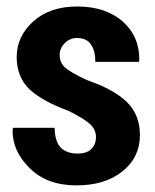

<svg xmlns="http://www.w3.org/2000/svg" viewBox="-20 -558 474 589"><path d="M274.4 -137.7Q274.4 -160.2 256.8 -176.8Q239.3 -193.4 190.4 -217.8Q110.4 -247.1 70.3 -284.2Q31.2 -322.3 31.2 -382.8Q31.2 -446.3 82 -492.2Q132.8 -538.1 216.8 -538.1Q304.7 -538.1 357.4 -491.2Q409.2 -444.3 407.2 -371.1Q406.2 -370.1 406.2 -368.2Q372.1 -368.2 272.5 -368.2Q272.5 -402.3 258.8 -421.9Q245.1 -441.4 215.8 -441.4Q194.3 -441.4 178.7 -425.8Q163.1 -410.2 163.1 -389.6Q163.1 -366.2 178.7 -351.6Q194.3 -336.9 246.1 -312.5Q329.1 -284.2 369.1 -245.1Q409.2 -206.1 409.2 -143.6Q409.2 -75.2 355.5 -32.2Q301.8 10.7 214.8 10.7Q123 10.7 70.3 -43Q18.6 -93.8 18.6 -157.2Q18.6 -160.2 19.5 -163.1Q19.5 -164.1 19.5 -166Q51.8 -166 147.5 -166Q148.4 -124 166 -105.5Q184.6 -86.9 217.8 -86.9Q246.1 -86.9 259.8 -100.6Q274.4 -114.3 274.4 -137.7Z"/></svg>

Font: Noto Sans Hebrew DECATHLON 
Style: Bold
Weight: 400
Designer: Monotype Design Team
Version: Version 2.000;GOOG;noto-fonts:20170220:a8a215d2e889